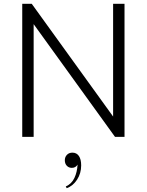

<svg xmlns="http://www.w3.org/2000/svg" viewBox="-20 -720 772 1010"><path d="M97 -700H147L575 -107V-700H635V0H585L157 -593V0H97ZM326 261Q357 247 371.5 216Q386 185 388 146Q384 153 376.5 158Q369 163 358 163Q342 163 331.5 152Q321 141 321 123Q321 106 332 94.5Q343 83 361 83Q383 83 395 100.5Q407 118 407 150Q407 192 385.5 225Q364 258 331 270Z"/></svg>

Font: Moderustic Light
Style: Regular
Weight: 300
Designer: Tural Alisoy
Foundry: TAFT Foundry
Version: Version 2.120